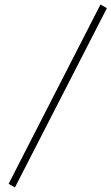

<svg xmlns="http://www.w3.org/2000/svg" viewBox="-20 -724 492 848"><path d="M18.1 87.9 423.8 -704.1 452.1 -688 45.9 104Z"/></svg>

Font: Halibut Thin
Style: Regular
Weight: 250
Designer: Matteo Maggi
Foundry: Collletttivo
Version: Version 3.080 | FøM Fix